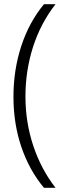

<svg xmlns="http://www.w3.org/2000/svg" viewBox="-20 -735 317 913"><path d="M44 -275Q44 -402 81 -515.5Q118 -629 189 -715H244Q173 -624 137 -511.5Q101 -399 101 -276Q101 -154 138 -42.5Q175 69 244 158H189Q119 74 81.5 -36.5Q44 -147 44 -275Z"/></svg>

Font: Noto Sans Myanmar UI SemiCondensed Light
Style: Regular
Weight: 300
Width: 4
Designer: Monotype Design Team
Foundry: Monotype Imaging Inc.
Version: Version 2.103; ttfautohint (v1.8.4.7-5d5b)